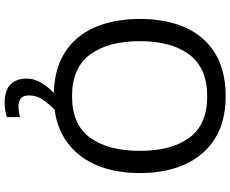

<svg xmlns="http://www.w3.org/2000/svg" viewBox="-102 -663 985 821"><g transform="rotate(90 390.5 -252.5)"><path d="M720 -358Q720 -247 682.5 -164.5Q645 -82 572 -36Q499 10 391 10Q280 10 206.5 -36Q133 -82 97 -165Q61 -248 61 -359Q61 -469 97 -551Q133 -633 206.5 -679Q280 -725 392 -725Q499 -725 572 -679.5Q645 -634 682.5 -551.5Q720 -469 720 -358ZM156 -358Q156 -223 213 -145.5Q270 -68 391 -68Q513 -68 569 -145.5Q625 -223 625 -358Q625 -493 569 -569.5Q513 -646 392 -646Q271 -646 213.5 -569.5Q156 -493 156 -358ZM388 116Q388 161 433 161Q450 161 461.5 158.5Q473 156 481 155V211Q467 215 453 217.5Q439 220 419 220Q366 220 341 195Q316 170 316 126Q316 97 330.5 70Q345 43 366.5 21Q388 -1 408 -15L456 0Q422 32 405 58.5Q388 85 388 116Z"/></g></svg>

Font: TSCustom
Style: Regular
Weight: 400
Designer: Monotype Design Team
Foundry: Monotype Imaging Inc.
Version: Version 2.004; ttfautohint (v1.8.3) -l 8 -r 50 -G 200 -x 14 